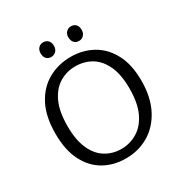

<svg xmlns="http://www.w3.org/2000/svg" viewBox="-197 -1025 1139 1188"><g transform="rotate(-30 372.5 -430.5)"><path d="M362 9Q276 9 207.5 -30Q139 -69 99.5 -147Q60 -225 60 -342Q60 -464 102.5 -545Q145 -626 217.5 -666.5Q290 -707 378 -707Q464 -707 533.5 -668.5Q603 -630 644 -553Q685 -476 685 -361Q685 -244 642.5 -161Q600 -78 527 -34.5Q454 9 362 9ZM367 -56Q429 -56 481.5 -87.5Q534 -119 565.5 -185Q597 -251 597 -356Q597 -455 567.5 -518.5Q538 -582 487.5 -612Q437 -642 374 -642Q313 -642 261.5 -611.5Q210 -581 179 -515.5Q148 -450 148 -345Q148 -245 177 -181Q206 -117 256 -86.5Q306 -56 367 -56ZM475 -766Q452 -766 440 -780Q428 -794 427 -818Q427 -842 441 -856Q455 -870 475 -870Q497 -870 509.5 -856Q522 -842 522 -818Q522 -794 508 -780Q494 -766 475 -766ZM276 -766Q254 -766 241.5 -780Q229 -794 229 -818Q229 -842 242.5 -856Q256 -870 276 -870Q298 -870 311 -856Q324 -842 324 -818Q324 -794 310 -780Q296 -766 276 -766Z"/></g></svg>

Font: Bitter
Style: Regular
Weight: 400
Designer: Sol Matas, and Bitter project Authors
Foundry: Sol Matas
Version: Version 2.001